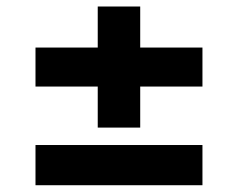

<svg xmlns="http://www.w3.org/2000/svg" viewBox="-20 -582 713 575"><path d="M86.3 -322.8V-439.6H272.7V-562.5H399.9V-439.6H586.3V-322.8H399.9V-199.9H272.7V-322.8ZM86.3 -27.3V-147.7H586.3V-27.3Z"/></svg>

Font: Inter UI
Style: Bold
Weight: 700
Designer: Rasmus Andersson
Foundry: rsms
Version: 3.2;8d6f07862